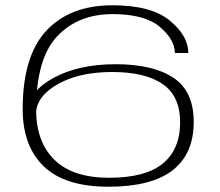

<svg xmlns="http://www.w3.org/2000/svg" viewBox="-20 -701 833 728"><path d="M391 7Q554 7 634.2 -55.2Q714.5 -117.5 714.5 -238.5Q714.5 -355.5 637 -406.5Q559.5 -457.5 419 -457.5Q279.5 -457.5 185.2 -406.8Q91 -356 89.5 -288.5L116.5 -271Q118.5 -336.5 199.8 -382.2Q281 -428 405.5 -428Q530.5 -428 596.8 -382.2Q663 -336.5 663 -237.5Q663 -134.5 597.2 -80.8Q531.5 -27 394 -27Q255.5 -27 186.2 -95.2Q117 -163.5 117 -284.5Q117 -478.5 196.5 -563Q276 -647.5 407 -647.5Q528.5 -647.5 585.5 -599.5Q642.5 -551.5 643 -500H694Q694 -565.5 623.5 -623.2Q553 -681 406.5 -681Q246 -681 156 -585Q66 -489 66 -287Q66 -147 146.2 -70Q226.5 7 391 7Z"/></svg>

Font: Anybody ExtraExpanded ExtraLight
Style: Regular
Weight: 250
Width: 8
Version: Version 1.113;gftools[0.9.25]